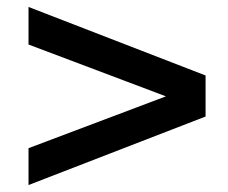

<svg xmlns="http://www.w3.org/2000/svg" viewBox="-20 -531 655 552"><path d="M62 1V-105L457 -254L62 -403V-511L571 -314V-196Z"/></svg>

Font: Chivo SemiBold
Style: Regular
Weight: 600
Designer: Hector Gatti
Foundry: Omnibus-Type
Version: Version 2.002